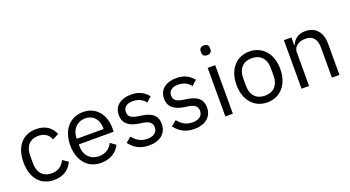

<svg xmlns="http://www.w3.org/2000/svg" viewBox="-52 -1323 3496 1918"><g transform="rotate(-20 1696.0 -364.0)"><path d="M277 12C376 12 442 -35 475 -110L417 -149C388 -89 342 -59 277 -59C182 -59 133 -123 133 -214V-302C133 -393 181 -457 277 -457C341 -457 384 -426 403 -373L470 -407C439 -479 380 -528 277 -528C132 -528 47 -423 47 -258C47 -93 132 12 277 12Z M776 12C873 12 947 -35 980 -106L923 -147C896 -90 846 -58 781 -58C685 -58 628 -126 628 -214V-238H999V-276C999 -422 914 -528 776 -528C636 -528 544 -422 544 -258C544 -94 636 12 776 12ZM776 -461C859 -461 913 -401 913 -309V-298H628V-305C628 -396 689 -461 776 -461Z M1286 12C1405 12 1477 -49 1477 -149C1477 -228 1434 -277 1319 -294L1279 -300C1215 -311 1180 -329 1180 -380C1180 -429 1214 -460 1281 -460C1348 -460 1391 -429 1414 -397L1467 -445C1424 -497 1371 -528 1287 -528C1182 -528 1103 -477 1103 -376C1103 -280 1174 -240 1269 -227L1310 -221C1378 -210 1400 -180 1400 -140C1400 -87 1360 -56 1292 -56C1227 -56 1179 -84 1139 -135L1082 -89C1129 -28 1190 12 1286 12Z M1767 12C1886 12 1958 -49 1958 -149C1958 -228 1915 -277 1800 -294L1760 -300C1696 -311 1661 -329 1661 -380C1661 -429 1695 -460 1762 -460C1829 -460 1872 -429 1895 -397L1948 -445C1905 -497 1852 -528 1768 -528C1663 -528 1584 -477 1584 -376C1584 -280 1655 -240 1750 -227L1791 -221C1859 -210 1881 -180 1881 -140C1881 -87 1841 -56 1773 -56C1708 -56 1660 -84 1620 -135L1563 -89C1610 -28 1671 12 1767 12Z M2139 -637C2174 -637 2188 -655 2188 -682V-695C2188 -722 2174 -740 2139 -740C2104 -740 2090 -722 2090 -695V-682C2090 -655 2104 -637 2139 -637ZM2099 0H2179V-516H2099Z M2544 12C2682 12 2777 -94 2777 -258C2777 -422 2682 -528 2544 -528C2405 -528 2311 -422 2311 -258C2311 -94 2405 12 2544 12ZM2544 -59C2457 -59 2397 -112 2397 -221V-295C2397 -404 2457 -457 2544 -457C2631 -457 2691 -404 2691 -295V-221C2691 -112 2631 -59 2544 -59Z M2989 0V-358C2989 -425 3051 -456 3115 -456C3193 -456 3232 -410 3232 -317V0H3312V-331C3312 -456 3246 -528 3139 -528C3062 -528 3018 -491 2993 -432H2989V-516H2909V0Z"/></g></svg>

Font: IBMKR
Style: Regular
Weight: 400
Designer: Mike Abbink; Paul van der Laan; Pieter van Rosmalen; Wujin Sim; Chorong Kim; Dohee Lee;
Foundry: Sandoll Inc.
Version: Version 1.002